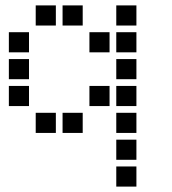

<svg xmlns="http://www.w3.org/2000/svg" viewBox="-20 -508 640 715"><path d="M114 -488Q113 -488 113 -488Q113 -488 113 -487V-414Q113 -413 113 -413Q113 -413 114 -413H187Q188 -413 188 -413Q188 -413 188 -414V-487Q188 -488 188 -488Q188 -488 187 -488ZM214 -488Q213 -488 213 -488Q213 -488 213 -487V-414Q213 -413 213 -413Q213 -413 214 -413H287Q288 -413 288 -413Q288 -413 288 -414V-487Q288 -488 288 -488Q288 -488 287 -488ZM414 -488Q413 -488 413 -488Q413 -488 413 -487V-414Q413 -413 413 -413Q413 -413 414 -413H487Q488 -413 488 -413Q488 -413 488 -414V-487Q488 -488 488 -488Q488 -488 487 -488ZM14 -388Q13 -388 13 -388Q13 -388 13 -387V-314Q13 -313 13 -313Q13 -313 14 -313H87Q88 -313 88 -313Q88 -313 88 -314V-387Q88 -388 88 -388Q88 -388 87 -388ZM314 -388Q313 -388 313 -388Q313 -388 313 -387V-314Q313 -313 313 -313Q313 -313 314 -313H387Q388 -313 388 -313Q388 -313 388 -314V-387Q388 -388 388 -388Q388 -388 387 -388ZM414 -388Q413 -388 413 -388Q413 -388 413 -387V-314Q413 -313 413 -313Q413 -313 414 -313H487Q488 -313 488 -313Q488 -313 488 -314V-387Q488 -388 488 -388Q488 -388 487 -388ZM14 -288Q13 -288 13 -288Q13 -288 13 -287V-214Q13 -213 13 -213Q13 -213 14 -213H87Q88 -213 88 -213Q88 -213 88 -214V-287Q88 -288 88 -288Q88 -288 87 -288ZM414 -288Q413 -288 413 -288Q413 -288 413 -287V-214Q413 -213 413 -213Q413 -213 414 -213H487Q488 -213 488 -213Q488 -213 488 -214V-287Q488 -288 488 -288Q488 -288 487 -288ZM14 -188Q13 -188 13 -188Q13 -188 13 -187V-114Q13 -113 13 -113Q13 -113 14 -113H87Q88 -113 88 -113Q88 -113 88 -114V-187Q88 -188 88 -188Q88 -188 87 -188ZM314 -188Q313 -188 313 -188Q313 -188 313 -187V-114Q313 -113 313 -113Q313 -113 314 -113H387Q388 -113 388 -113Q388 -113 388 -114V-187Q388 -188 388 -188Q388 -188 387 -188ZM414 -188Q413 -188 413 -188Q413 -188 413 -187V-114Q413 -113 413 -113Q413 -113 414 -113H487Q488 -113 488 -113Q488 -113 488 -114V-187Q488 -188 488 -188Q488 -188 487 -188ZM114 -88Q113 -88 113 -88Q113 -88 113 -87V-14Q113 -13 113 -13Q113 -13 114 -13H187Q188 -13 188 -13Q188 -13 188 -14V-87Q188 -88 188 -88Q188 -88 187 -88ZM214 -88Q213 -88 213 -88Q213 -88 213 -87V-14Q213 -13 213 -13Q213 -13 214 -13H287Q288 -13 288 -13Q288 -13 288 -14V-87Q288 -88 288 -88Q288 -88 287 -88ZM414 -88Q413 -88 413 -88Q413 -88 413 -87V-14Q413 -13 413 -13Q413 -13 414 -13H487Q488 -13 488 -13Q488 -13 488 -14V-87Q488 -88 488 -88Q488 -88 487 -88ZM414 12Q413 12 413 12Q413 12 413 13V86Q413 87 413 87Q413 87 414 87H487Q488 87 488 87Q488 87 488 86V13Q488 12 488 12Q488 12 487 12ZM414 112Q413 112 413 112Q413 112 413 113V186Q413 187 413 187Q413 187 414 187H487Q488 187 488 187Q488 187 488 186V113Q488 112 488 112Q488 112 487 112Z"/></svg>

Font: Doto
Style: Bold
Weight: 700
Monospace: yes
Version: Version 1.000